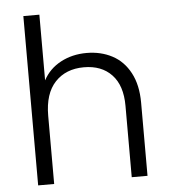

<svg xmlns="http://www.w3.org/2000/svg" viewBox="-53 -788 738 836"><g transform="rotate(-5 316.5 -370.0)"><path d="M340 -556Q402 -556 451.5 -530Q501 -504 529.5 -450.5Q558 -397 558 -320V0H489V-312Q489 -401 444.5 -448Q400 -495 323 -495Q244 -495 197 -445Q150 -395 150 -298V0H80V-740H150V-453Q176 -502 226.5 -529Q277 -556 340 -556Z"/></g></svg>

Font: Fz Poppins Light
Style: Regular
Weight: 300
Designer: Ninad Kale (Devanagari), Jonny Pinhorn (Latin)
Foundry: Indian Type Foundry
Version: Vit hóa bi Vntype.Com & FontZin.Com